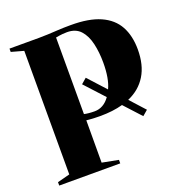

<svg xmlns="http://www.w3.org/2000/svg" viewBox="-134 -864 924 979"><g transform="rotate(-20 328.0 -374.5)"><path d="M21.5 0V-18.5L89 -36V-706.5L22 -725V-743H181Q205 -743 231 -744.2Q257 -745.5 287.5 -747.2Q318 -749 355 -749Q454.5 -749.5 516.2 -722Q578 -694.5 606.8 -642Q635.5 -589.5 635.5 -515.5Q635.5 -431 601 -374.8Q566.5 -318.5 501.5 -290.5L574 -210.5L545.5 -186L462.5 -276.5Q435.5 -269 404.5 -265.2Q373.5 -261.5 338.5 -261.5Q325 -261.5 309.8 -262.2Q294.5 -263 282.2 -263.8Q270 -264.5 265 -265.5L264.5 -36L352.5 -19V0ZM321.5 -294Q345.5 -294 366.2 -305.8Q387 -317.5 403.5 -341L307.5 -445.5L336.5 -470.5L423 -375.5Q435 -400.5 441 -434.8Q447 -469 447 -512.5Q447 -568.5 436 -616.2Q425 -664 398.8 -692.8Q372.5 -721.5 326 -721.5Q313 -721.5 302 -720.5Q291 -719.5 282 -718Q273 -716.5 264.5 -715V-299.5Q274.5 -297 289.8 -295.5Q305 -294 321.5 -294Z"/></g></svg>

Font: Merriweather 144pt ExtraBold
Style: Regular
Weight: 800
Version: Version 2.100